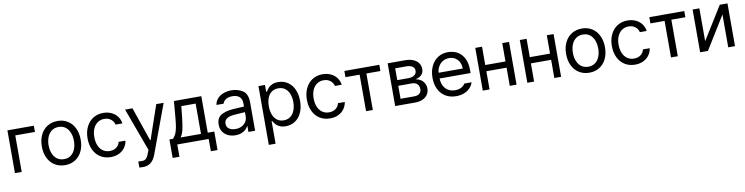

<svg xmlns="http://www.w3.org/2000/svg" viewBox="-18 -1342 9105 2346"><g transform="rotate(-10 4534.5 -169.0)"><path d="M395.5 -453.1H151.4V0H67.4V-530.3H395.5Z M447.3 -262.7Q447.3 -344.2 477.5 -406.5Q507.8 -468.8 562.7 -502.9Q617.7 -537.1 689.5 -537.1Q760.7 -537.1 815.2 -502.9Q869.6 -468.8 899.7 -406.5Q929.7 -344.2 929.7 -262.7Q929.7 -181.2 899.7 -119.1Q869.6 -57.1 815.2 -23.2Q760.7 10.7 689.5 10.7Q617.7 10.7 562.7 -23.2Q507.8 -57.1 477.5 -119.1Q447.3 -181.2 447.3 -262.7ZM845.7 -262.7Q845.7 -317.4 828.4 -362.8Q811 -408.2 775.9 -435.5Q740.7 -462.9 689.5 -462.9Q637.2 -462.9 601.8 -435.5Q566.4 -408.2 548.8 -362.8Q531.2 -317.4 531.2 -262.7Q531.2 -208 548.8 -162.8Q566.4 -117.7 601.8 -90.6Q637.2 -63.5 689.5 -63.5Q740.7 -63.5 775.9 -90.6Q811 -117.7 828.4 -162.8Q845.7 -208 845.7 -262.7Z M1014.6 -262.7Q1014.6 -342.8 1044.7 -405Q1074.7 -467.3 1129.2 -502.2Q1183.6 -537.1 1254.9 -537.1Q1311 -537.1 1356.4 -516.4Q1401.9 -495.6 1430.4 -457.8Q1459 -419.9 1465.8 -370.1H1381.8Q1376 -395.5 1359.4 -416.5Q1342.8 -437.5 1316.7 -450.2Q1290.5 -462.9 1256.8 -462.9Q1210 -462.9 1174.1 -438.5Q1138.2 -414.1 1118.4 -369.4Q1098.6 -324.7 1098.6 -265.6Q1098.6 -204.6 1117.9 -159.2Q1137.2 -113.8 1173.1 -89.1Q1209 -64.5 1256.8 -64.5Q1304.2 -64.5 1337.6 -88.6Q1371.1 -112.8 1381.8 -156.2H1465.8Q1459 -108.4 1431.6 -70.6Q1404.3 -32.7 1359.4 -11Q1314.5 10.7 1256.8 10.7Q1183.1 10.7 1128.2 -24.2Q1073.2 -59.1 1043.9 -121.1Q1014.6 -183.1 1014.6 -262.7Z M1576.2 197.3V122.1Q1593.8 124 1617.2 124Q1638.2 124 1652.3 119.6Q1666.5 115.2 1680.7 97.9Q1694.8 80.6 1708 43.9L1723.6 3.9L1527.3 -530.3H1619.1L1763.7 -109.4H1769.5L1914.1 -530.3H2005.9L1781.2 76.2Q1757.8 138.2 1718.8 168.7Q1679.7 199.2 1623 199.2Q1597.7 199.2 1576.2 197.3Z M1997.6 -77.1H2041.5Q2064 -100.1 2077.6 -128.9Q2091.3 -157.7 2100.3 -203.1Q2109.4 -248.5 2115.7 -322.3L2133.3 -530.3H2473.1V-77.1H2554.2V152.3H2471.2V0H2081.5V152.3H1997.6ZM2389.2 -77.1V-453.1H2211.4L2197.8 -322.3Q2187.5 -225.6 2174.6 -168.2Q2161.6 -110.8 2136.2 -77.1Z M2820.8 -306.6Q2854 -309.1 2895.3 -311.3Q2936.5 -313.5 2964.4 -314.5V-357.4Q2964.4 -408.7 2933.8 -436.3Q2903.3 -463.9 2844.2 -463.9Q2795.9 -463.9 2765.1 -444.1Q2734.4 -424.3 2725.1 -392.6H2637.2Q2642.6 -435.1 2670.4 -467.8Q2698.2 -500.5 2744.4 -518.8Q2790.5 -537.1 2848.1 -537.1Q2924.3 -537.1 2985.8 -498.3Q3047.4 -459.5 3047.4 -349.6V0H2964.4V-72.3H2960.4Q2950.7 -51.8 2930.4 -32.5Q2910.2 -13.2 2877.7 -0.2Q2845.2 12.7 2802.2 12.7Q2751.5 12.7 2710.4 -6.8Q2669.4 -26.4 2645.5 -63.2Q2621.6 -100.1 2621.6 -150.4Q2621.6 -232.9 2678 -266.6Q2734.4 -300.3 2820.8 -306.6ZM2816.9 -62.5Q2862.3 -62.5 2895.8 -80.6Q2929.2 -98.6 2946.8 -128.4Q2964.4 -158.2 2964.4 -192.4V-245.6L2830.6 -236.3Q2771 -232.4 2738.3 -210.4Q2705.6 -188.5 2705.6 -146.5Q2705.6 -106 2736.1 -84.2Q2766.6 -62.5 2816.9 -62.5Z M3182.1 -530.3H3263.2V-446.3H3272.9Q3288.6 -471.7 3303.2 -489Q3317.9 -506.3 3348.6 -521.7Q3379.4 -537.1 3426.3 -537.1Q3492.7 -537.1 3543.7 -503.7Q3594.7 -470.2 3623.3 -408.2Q3651.9 -346.2 3651.9 -263.7Q3651.9 -181.2 3623.3 -118.9Q3594.7 -56.6 3543.7 -22.9Q3492.7 10.7 3427.2 10.7Q3380.9 10.7 3349.9 -4.6Q3318.8 -20 3303.2 -38.3Q3287.6 -56.6 3272.9 -81.1H3266.1V199.2H3182.1ZM3415.5 -64.5Q3464.4 -64.5 3498.8 -90.6Q3533.2 -116.7 3550.5 -162.4Q3567.9 -208 3567.9 -265.6Q3567.9 -321.8 3550.5 -366.2Q3533.2 -410.6 3499 -436.3Q3464.8 -461.9 3415.5 -461.9Q3366.7 -461.9 3332.8 -437.5Q3298.8 -413.1 3281.5 -368.9Q3264.2 -324.7 3264.2 -265.6Q3264.2 -205.6 3281.7 -160.2Q3299.3 -114.7 3333.5 -89.6Q3367.7 -64.5 3415.5 -64.5Z M3735.8 -262.7Q3735.8 -342.8 3765.9 -405Q3795.9 -467.3 3850.3 -502.2Q3904.8 -537.1 3976.1 -537.1Q4032.2 -537.1 4077.6 -516.4Q4123 -495.6 4151.6 -457.8Q4180.2 -419.9 4187 -370.1H4103Q4097.2 -395.5 4080.6 -416.5Q4064 -437.5 4037.8 -450.2Q4011.7 -462.9 3978 -462.9Q3931.2 -462.9 3895.3 -438.5Q3859.4 -414.1 3839.6 -369.4Q3819.8 -324.7 3819.8 -265.6Q3819.8 -204.6 3839.1 -159.2Q3858.4 -113.8 3894.3 -89.1Q3930.2 -64.5 3978 -64.5Q4025.4 -64.5 4058.8 -88.6Q4092.3 -112.8 4103 -156.2H4187Q4180.2 -108.4 4152.8 -70.6Q4125.5 -32.7 4080.6 -11Q4035.6 10.7 3978 10.7Q3904.3 10.7 3849.4 -24.2Q3794.4 -59.1 3765.1 -121.1Q3735.8 -183.1 3735.8 -262.7Z M4248 -530.3H4681.6V-453.1H4507.8V0H4423.8V-453.1H4248Z M4785.2 -530.3H5002Q5059.1 -530.3 5101.3 -512.9Q5143.6 -495.6 5166.5 -463.6Q5189.5 -431.6 5189.5 -389.6Q5189.5 -343.3 5162.1 -315.9Q5134.8 -288.6 5086.9 -279.3Q5118.7 -274.4 5146.7 -257.6Q5174.8 -240.7 5192.4 -211.4Q5210 -182.1 5210 -142.6Q5210 -101.6 5188.7 -69.1Q5167.5 -36.6 5127.9 -18.3Q5088.4 0 5035.2 0H4785.2ZM5124 -149.4Q5124 -190.4 5100.3 -213.9Q5076.7 -237.3 5035.2 -237.3H4865.2V-76.2H5035.2Q5076.7 -76.2 5100.3 -95.9Q5124 -115.7 5124 -149.4ZM5105.5 -382.8Q5105.5 -416.5 5077.9 -435.3Q5050.3 -454.1 5002 -454.1H4865.2V-307.6H5002Q5050.3 -307.6 5077.9 -327.6Q5105.5 -347.7 5105.5 -382.8Z M5293.9 -260.7Q5293.9 -341.8 5324 -404.5Q5354 -467.3 5408.4 -502.2Q5462.9 -537.1 5534.2 -537.1Q5594.2 -537.1 5646 -510.5Q5697.8 -483.9 5730.2 -424.6Q5762.7 -365.2 5762.7 -272.5V-237.3H5377.9Q5379.9 -182.1 5400.9 -143.1Q5421.9 -104 5458.3 -83.7Q5494.6 -63.5 5542 -63.5Q5586.9 -63.5 5617.9 -80.3Q5648.9 -97.2 5665 -124H5754.9Q5742.2 -84 5712.6 -53.5Q5683.1 -22.9 5639.4 -6.1Q5595.7 10.7 5542 10.7Q5466.3 10.7 5410.2 -22.9Q5354 -56.6 5324 -118.2Q5293.9 -179.7 5293.9 -260.7ZM5677.7 -308.6Q5677.7 -353 5659.9 -387.9Q5642.1 -422.9 5609.4 -442.9Q5576.7 -462.9 5534.2 -462.9Q5489.7 -462.9 5455.3 -441.9Q5420.9 -420.9 5401.1 -385.5Q5381.3 -350.1 5378.4 -308.6Z M5956.1 -302.7H6207V-530.3H6291V0H6207V-225.6H5956.1V0H5872.1V-530.3H5956.1Z M6508.8 -302.7H6759.8V-530.3H6843.8V0H6759.8V-225.6H6508.8V0H6424.8V-530.3H6508.8Z M6952.1 -262.7Q6952.1 -344.2 6982.4 -406.5Q7012.7 -468.8 7067.6 -502.9Q7122.6 -537.1 7194.3 -537.1Q7265.6 -537.1 7320.1 -502.9Q7374.5 -468.8 7404.5 -406.5Q7434.6 -344.2 7434.6 -262.7Q7434.6 -181.2 7404.5 -119.1Q7374.5 -57.1 7320.1 -23.2Q7265.6 10.7 7194.3 10.7Q7122.6 10.7 7067.6 -23.2Q7012.7 -57.1 6982.4 -119.1Q6952.1 -181.2 6952.1 -262.7ZM7350.6 -262.7Q7350.6 -317.4 7333.3 -362.8Q7315.9 -408.2 7280.8 -435.5Q7245.6 -462.9 7194.3 -462.9Q7142.1 -462.9 7106.7 -435.5Q7071.3 -408.2 7053.7 -362.8Q7036.1 -317.4 7036.1 -262.7Q7036.1 -208 7053.7 -162.8Q7071.3 -117.7 7106.7 -90.6Q7142.1 -63.5 7194.3 -63.5Q7245.6 -63.5 7280.8 -90.6Q7315.9 -117.7 7333.3 -162.8Q7350.6 -208 7350.6 -262.7Z M7519.5 -262.7Q7519.5 -342.8 7549.6 -405Q7579.6 -467.3 7634 -502.2Q7688.5 -537.1 7759.8 -537.1Q7815.9 -537.1 7861.3 -516.4Q7906.7 -495.6 7935.3 -457.8Q7963.9 -419.9 7970.7 -370.1H7886.7Q7880.9 -395.5 7864.3 -416.5Q7847.7 -437.5 7821.5 -450.2Q7795.4 -462.9 7761.7 -462.9Q7714.8 -462.9 7679 -438.5Q7643.1 -414.1 7623.3 -369.4Q7603.5 -324.7 7603.5 -265.6Q7603.5 -204.6 7622.8 -159.2Q7642.1 -113.8 7678 -89.1Q7713.9 -64.5 7761.7 -64.5Q7809.1 -64.5 7842.5 -88.6Q7876 -112.8 7886.7 -156.2H7970.7Q7963.9 -108.4 7936.5 -70.6Q7909.2 -32.7 7864.3 -11Q7819.3 10.7 7761.7 10.7Q7688 10.7 7633.1 -24.2Q7578.1 -59.1 7548.8 -121.1Q7519.5 -183.1 7519.5 -262.7Z M8031.7 -530.3H8465.3V-453.1H8291.5V0H8207.5V-453.1H8031.7Z M8905.8 -530.3H9001.5V0H8917.5V-407.2L8665.5 0H8568.8V-530.3H8652.8V-123Z"/></g></svg>

Font: Pretendard
Style: Regular
Weight: 400
Designer: Base glyphs from Inter by Rasmus Andersson; Hangeul glyphs from Noto Sans CJK(Source Han Sans) by Jang Soo-young and Kan
Foundry: Kil Hyung-jin
Version: Version 1.309